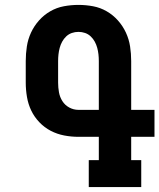

<svg xmlns="http://www.w3.org/2000/svg" viewBox="-20 -763 650 783"><path d="M342 0V-110H383V-205H300Q271 -205 242 -210.5Q213 -216 187 -229.5Q161 -243 140.5 -264.5Q120 -286 107.5 -312Q95 -338 90 -367.5Q85 -397 85 -426V-514Q85 -544 89.5 -573.5Q94 -603 106.5 -630Q119 -657 139 -679.5Q159 -702 185 -717Q211 -732 240.5 -737.5Q270 -743 300 -743Q330 -743 359.5 -737.5Q389 -732 415 -717Q441 -702 461 -679.5Q481 -657 493.5 -630Q506 -603 510.5 -573.5Q515 -544 515 -514V-315H610V-205H515V-110H556V0ZM300 -315H383V-514Q383 -528 381.5 -541.5Q380 -555 376.5 -568Q373 -581 366.5 -593Q360 -605 350 -614.5Q340 -624 327 -628.5Q314 -633 300 -633Q286 -633 273 -628.5Q260 -624 250 -614.5Q240 -605 233.5 -593Q227 -581 223.5 -568Q220 -555 218.5 -541.5Q217 -528 217 -514V-426Q217 -406 220.5 -386.5Q224 -367 234.5 -350.5Q245 -334 262.5 -324.5Q280 -315 300 -315Z"/></svg>

Font: Iosevka HT Extrabold Extended
Style: Regular
Weight: 800
Width: 7
Monospace: yes
Designer: Belleve Invis
Foundry: Belleve Invis
Version: Version 32.3.0; ttfautohint (v1.8.4)